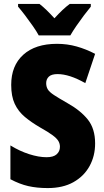

<svg xmlns="http://www.w3.org/2000/svg" viewBox="-20 -947 531 977"><path d="M464 -217Q464 -153 435.5 -101.5Q407 -50 353.5 -20Q300 10 223 10Q168 10 124 0Q80 -10 33 -35V-207Q80 -178 128.5 -162.5Q177 -147 217 -147Q252 -147 268.5 -162Q285 -177 285 -200Q285 -216 277 -229.5Q269 -243 247.5 -259Q226 -275 185 -298Q140 -324 106.5 -352Q73 -380 55 -418.5Q37 -457 37 -515Q37 -613 98.5 -668.5Q160 -724 270 -724Q322 -724 370 -710.5Q418 -697 464 -673L414 -524Q333 -570 273 -570Q242 -570 228.5 -557Q215 -544 215 -524Q215 -506 223 -492.5Q231 -479 254.5 -463.5Q278 -448 322 -423Q390 -385 427 -338.5Q464 -292 464 -217ZM177 -767Q167 -786 147.5 -814Q128 -842 107.5 -869Q87 -896 72 -913V-927H181Q199 -913 217 -895.5Q235 -878 257 -854Q279 -878 298 -896Q317 -914 335 -927H442V-913Q427 -895 407 -868.5Q387 -842 368.5 -815Q350 -788 338 -767Z"/></svg>

Font: Noto Sans Lao UI Cond Blk
Style: Regular
Weight: 900
Width: 3
Designer: Monotype Design Team
Foundry: Monotype Imaging Inc.
Version: Version 2.000; ttfautohint (v1.8.4.7-5d5b)